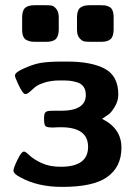

<svg xmlns="http://www.w3.org/2000/svg" viewBox="-20 -714 529 745"><path d="M32.2 -51.8Q32.2 -61.5 47.6 -93.8Q63 -126 73.2 -126Q79.1 -126 94.5 -111.1Q109.9 -96.2 140.9 -81.5Q171.9 -66.9 215.8 -66.9Q321.8 -66.9 321.8 -144Q321.8 -218.3 222.2 -220.2H207Q204.1 -220.2 196 -219.7Q188 -219.2 185.1 -219.2Q162.1 -219.2 156.5 -224.6Q150.9 -230 150.9 -253.9Q150.9 -273.9 157 -279.1Q163.1 -284.2 181.2 -284.2H215.8Q313 -284.2 313 -345.2Q313 -365.2 304 -377.7Q294.9 -390.1 278.1 -395Q261.2 -399.9 248.5 -400.9Q235.8 -401.9 215.8 -401.9H213.9Q177.7 -401.9 151.9 -393.3Q126 -384.8 115.5 -375.5Q105 -366.2 95.5 -357.7Q85.9 -349.1 78.1 -349.1Q68.4 -349.1 50.8 -387.2Q37.6 -415 38.1 -420.9Q38.1 -432.1 64.9 -444.8Q105 -463.9 135.5 -469.5Q166 -475.1 222.2 -475.1H240.2Q335.4 -475.1 387.2 -447Q439 -418.9 439 -347.2Q439 -322.3 425.5 -300Q412.1 -277.8 402.1 -270.5Q392.1 -263.2 376 -252.9Q451.2 -215.8 451.2 -141.1Q451.2 -64.9 394 -25.9Q340.8 11.2 221.2 11.2Q126 11.2 59.1 -25.9Q32.2 -39.6 32.2 -51.8ZM65.9 -599.1V-646Q65.9 -673.8 77.9 -683.8Q89.8 -693.8 115.2 -693.8H155.8Q171.9 -693.8 180.4 -692.4Q189 -690.9 198.5 -679.4Q208 -668 208 -646V-600.1Q208 -575.2 197.5 -563.5Q187 -551.8 160.2 -551.8H117.2Q106 -551.8 99.4 -553Q92.8 -554.2 84 -558.1Q75.2 -562 70.6 -572Q65.9 -582 65.9 -599.1ZM278.8 -599.1V-646Q278.8 -673.8 291 -683.8Q303.2 -693.8 328.1 -693.8H370.1Q381.3 -693.8 387.7 -692.9Q394 -691.9 403.1 -688Q412.1 -684.1 416.5 -673.6Q420.9 -663.1 420.9 -646V-600.1Q420.9 -573.2 409.4 -562.5Q397.9 -551.8 374 -551.8H331.1Q314.9 -551.8 306.4 -553.5Q297.9 -555.2 288.3 -566.2Q278.8 -577.1 278.8 -599.1Z"/></svg>

Font: CMU Sans Serif
Style: Bold
Weight: 700
Version: Version 0.7.0